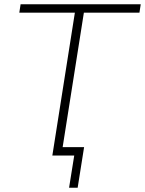

<svg xmlns="http://www.w3.org/2000/svg" viewBox="-20 -725 676 895"><path d="M302 150 326 0H224L329 -666H70L76 -705H636L630 -666H371L272 -39H372L342 150Z"/></svg>

Font: Nunito Sans 12pt ExtraLight
Style: Italic
Weight: 200
Italic angle: -9°
Designer: Vernon Adams
Foundry: Vernon Adams
Version: Version 3.101;gftools[0.9.27]